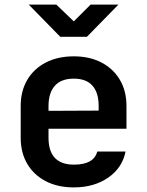

<svg xmlns="http://www.w3.org/2000/svg" viewBox="-20 -805 640 835"><path d="M301 10Q231 10 179 -17Q127 -44 98.5 -92.5Q70 -141 70 -206V-344Q70 -409 98.5 -457.5Q127 -506 179 -533Q231 -560 301 -560Q370 -560 421.5 -533Q473 -506 501.5 -457.5Q530 -409 530 -344V-245H191V-206Q191 -89 302 -89Q388 -89 403 -146H526Q512 -75 450.5 -32.5Q389 10 301 10ZM191 -344V-323L409 -324V-345Q409 -402 382 -432.5Q355 -463 301 -463Q246 -463 218.5 -432Q191 -401 191 -344ZM242 -645 105 -785H225L301 -712L374 -785H495L358 -645Z"/></svg>

Font: NKDuy Mono
Style: Bold
Weight: 700
Monospace: yes
Designer: NKDuy
Foundry: NKDuy
Version: Version 2.251; ttfautohint (v1.8.4.7-5d5b)